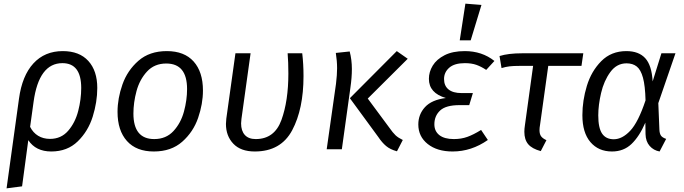

<svg xmlns="http://www.w3.org/2000/svg" viewBox="-20 -818 3746 1052"><path d="M513 -336Q513 -259 488 -179Q463 -99 406 -43.5Q349 12 261 12Q176 12 135 -50L101 203L16 214L84 -277Q101 -403 163 -470.5Q225 -538 324 -538Q415 -538 464 -484Q513 -430 513 -336ZM425 -336Q425 -472 322 -472Q193 -472 164 -260L145 -123Q161 -91 189 -74Q217 -57 254 -57Q315 -57 353.5 -101.5Q392 -146 408.5 -210Q425 -274 425 -336Z M624 -205Q624 -279 651 -355.5Q678 -432 738.5 -485Q799 -538 894 -538Q990 -538 1041 -481Q1092 -424 1092 -322Q1092 -249 1065.5 -172Q1039 -95 978.5 -41.5Q918 12 823 12Q727 12 675.5 -45.5Q624 -103 624 -205ZM1005 -330Q1005 -470 891 -470Q826 -470 785.5 -426Q745 -382 728 -319Q711 -256 711 -196Q711 -56 825 -56Q890 -56 930.5 -100Q971 -144 988 -207Q1005 -270 1005 -330Z M1643 -401Q1643 -221 1581 -104.5Q1519 12 1376 12Q1299 12 1258.5 -30.5Q1218 -73 1218 -139Q1218 -148 1220 -168L1270 -526H1353L1303 -167Q1301 -149 1301 -142Q1301 -101 1321.5 -78.5Q1342 -56 1381 -56Q1484 -56 1522 -160.5Q1560 -265 1560 -415Q1560 -477 1556 -526H1636Q1643 -467 1643 -401Z M2053 -67 1897 -280 2154 -538 2214 -496 1995 -278 2112 -120Q2133 -90 2147.5 -76.5Q2162 -63 2187 -51L2155 11Q2118 1 2095.5 -18Q2073 -37 2053 -67ZM1821 -359Q1827 -409 1827 -444Q1827 -484 1820 -528L1896 -536Q1908 -490 1908 -440Q1908 -393 1900 -338L1853 0H1770Z M2272 -136Q2272 -191 2308.5 -231Q2345 -271 2423 -281Q2330 -308 2330 -386Q2330 -424 2351 -458.5Q2372 -493 2416 -515.5Q2460 -538 2527 -538Q2621 -538 2689 -484L2644 -435Q2617 -453 2590.5 -462.5Q2564 -472 2527 -472Q2470 -472 2441.5 -447Q2413 -422 2413 -385Q2413 -348 2437.5 -328Q2462 -308 2509 -308H2571L2551 -242H2498Q2423 -242 2391.5 -212.5Q2360 -183 2360 -137Q2360 -99 2387.5 -77.5Q2415 -56 2467 -56Q2507 -56 2540.5 -68Q2574 -80 2616 -106L2653 -51Q2563 12 2460 12Q2375 12 2323.5 -29Q2272 -70 2272 -136ZM2618 -791 2559 -597H2499L2530 -798Z M2939 -134Q2936 -118 2936 -105Q2936 -83 2945 -71Q2954 -59 2974 -50L2943 10Q2895 -3 2874 -28Q2853 -53 2853 -96Q2853 -112 2856 -131L2901 -457H2828Q2793 -457 2772 -454.5Q2751 -452 2728 -445L2717 -511Q2765 -526 2840 -526H3176L3166 -457H2984Z M3556 -372 3604 -526H3681L3587 -253L3593 -107Q3594 -86 3601.5 -75Q3609 -64 3630 -57L3594 12Q3561 6 3539.5 -18.5Q3518 -43 3517 -83L3516 -146Q3483 -70 3440 -29Q3397 12 3333 12Q3259 12 3215 -39.5Q3171 -91 3171 -187Q3171 -267 3195.5 -347.5Q3220 -428 3274.5 -483Q3329 -538 3412 -538Q3480 -538 3515.5 -499Q3551 -460 3556 -372ZM3258 -186Q3258 -117 3279 -86Q3300 -55 3343 -55Q3389 -55 3433 -101.5Q3477 -148 3517 -268Q3515 -348 3503 -392Q3491 -436 3469 -453.5Q3447 -471 3413 -471Q3359 -471 3324 -423Q3289 -375 3273.5 -308.5Q3258 -242 3258 -186Z"/></svg>

Font: FiraGO Book
Style: Italic
Weight: 350
Italic angle: -8°
Designer: bBox Type GmbH
Foundry: bBox Type GmbH
Version: Version 1.001